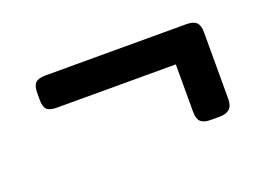

<svg xmlns="http://www.w3.org/2000/svg" viewBox="-47 -433 568 410"><g transform="rotate(-20 236.5 -228.0)"><path d="M346 -152V-260H76Q60 -260 53.5 -266Q47 -272 47 -288V-304Q47 -320 53.5 -326.5Q60 -333 76 -333H396Q412 -333 419 -326.5Q426 -320 426 -304V-152Q426 -137 418.5 -130Q411 -123 396 -123H375Q360 -123 353 -129.5Q346 -136 346 -152Z"/></g></svg>

Font: Mitr Light
Style: Regular
Weight: 300
Designer: Thanarat Vachiruckul
Foundry: Cadson Demak
Version: Version 1.003